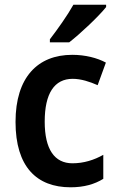

<svg xmlns="http://www.w3.org/2000/svg" viewBox="-20 -786 497 816"><path d="M431 -756V-766H292C267 -721 225 -662 192 -619V-606H274C322 -643 401 -718 431 -756ZM280 10C337 10 382 -3 419 -26V-128C380 -106 336 -92 288 -92C212 -92 170 -151 170 -269C170 -389 211 -451 289 -451C324 -451 361 -439 395 -424L430 -520C393 -540 342 -553 287 -553C140 -553 46 -457 46 -268C46 -77 136 10 280 10Z"/></svg>

Font: Noto Sans Thai Looped SemiCondensed SemiBold
Style: Regular
Weight: 600
Width: 4
Designer: Sasikarn Vongin, Ben Mitchell
Foundry: The Fontpad Ltd
Version: Version 1.001